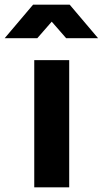

<svg xmlns="http://www.w3.org/2000/svg" viewBox="-103 -804 441 824"><path d="M44 -546H194V0H44ZM39 -784H196L318 -640H181L119 -711L57 -640H-83Z"/></svg>

Font: BLUETTI 2.0
Style: Bold
Weight: 700
Designer: Stijn de Vries
Foundry: tokotype
Version: Version 2.005;October 31, 2023;FontCreator 14.0.0.2814 64-bi